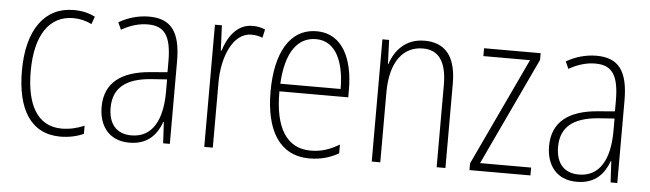

<svg xmlns="http://www.w3.org/2000/svg" viewBox="-40 -678 2804 828"><g transform="rotate(5 1361.5 -264.5)"><path d="M240 10C276 10 313 2 340 -11V-46C310 -33 276 -25 243 -25C134 -25 88 -120 88 -260C88 -418 149 -504 251 -504C278 -504 306 -498 331 -485L343 -518C316 -532 286 -539 250 -539C125 -539 50 -437 50 -259C50 -93 111 10 240 10Z M576 -539C531 -539 485 -526 446 -503L460 -472C502 -496 540 -505 574 -505C645 -505 676 -466 676 -353V-307L603 -301C477 -291 406 -238 406 -133C406 -54 448 10 538 10C620 10 657 -38 677 -92H679L684 0H713V-357C713 -486 671 -539 576 -539ZM606 -271 677 -276V-218C676 -101 636 -22 544 -22C481 -22 445 -62 445 -133C445 -219 499 -262 606 -271Z M1024 -538C955 -538 918 -477 900 -420H897L892 -529H862V0H899V-283C899 -393 943 -500 1023 -500C1041 -500 1058 -496 1071 -491L1079 -527C1062 -535 1043 -538 1024 -538Z M1302 -539C1184 -539 1126 -427 1126 -263C1126 -98 1186 10 1318 10C1367 10 1407 -2 1444 -23V-61C1400 -35 1364 -24 1320 -24C1216 -24 1163 -110 1164 -267H1462V-300C1462 -428 1417 -539 1302 -539ZM1302 -505C1389 -505 1426 -415 1426 -300H1165C1172 -437 1223 -505 1302 -505Z M1769 -539C1686 -539 1641 -484 1622 -425H1620L1616 -529H1587V0H1624V-302C1624 -439 1682 -505 1765 -505C1830 -505 1868 -461 1868 -356V0H1906V-365C1906 -485 1857 -539 1769 -539Z M2274 0V-34H2053L2272 -500V-529H2027V-495H2229L2010 -29V0Z M2513 -539C2468 -539 2422 -526 2383 -503L2397 -472C2439 -496 2477 -505 2511 -505C2582 -505 2613 -466 2613 -353V-307L2540 -301C2414 -291 2343 -238 2343 -133C2343 -54 2385 10 2475 10C2557 10 2594 -38 2614 -92H2616L2621 0H2650V-357C2650 -486 2608 -539 2513 -539ZM2543 -271 2614 -276V-218C2613 -101 2573 -22 2481 -22C2418 -22 2382 -62 2382 -133C2382 -219 2436 -262 2543 -271Z"/></g></svg>

Font: Noto Sans Condensed ExtraLight
Style: Regular
Weight: 200
Width: 3
Designer: Monotype Design Team
Foundry: Monotype Imaging Inc.
Version: Version 2.013